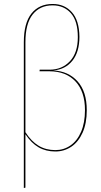

<svg xmlns="http://www.w3.org/2000/svg" viewBox="-20 -754 507 967"><path d="M417 -199Q417 -133 396 -86Q375 -39 339 -15Q303 9 259 9Q211 9 174.5 -12Q138 -33 108 -78V191L100 193V-541Q100 -638 138.5 -686Q177 -734 245 -734Q305 -734 342 -692.5Q379 -651 380 -569Q380 -492 344.5 -448Q309 -404 248 -399Q324 -396 370.5 -344.5Q417 -293 417 -199ZM408 -199Q408 -293 360 -344Q312 -395 229 -395H179L180 -403H230Q292 -403 332 -445.5Q372 -488 372 -567Q372 -648 337 -687.5Q302 -727 245 -727Q181 -727 144.5 -681Q108 -635 108 -541V-88Q138 -42 174.5 -20Q211 2 259 2Q301 2 335 -21.5Q369 -45 388.5 -90.5Q408 -136 408 -199Z"/></svg>

Font: Fira Sans Compressed Eight
Style: Regular
Weight: 100
Width: 1
Designer: bBox Type GmbH & Carrois Corporate GbR & Edenspiekermann AG
Foundry: bBox Type GmbH & Carrois Corporate GbR & Edenspiekermann AG
Version: Version 4.301